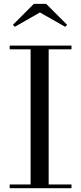

<svg xmlns="http://www.w3.org/2000/svg" viewBox="-20 -990 427 1010"><path d="M31 0V-19.5H141V-730.5H31V-750H356V-730.5H236V-19.5H356V0ZM58 -849 48 -859.5 158 -969.5H223L333 -859.5L323 -849L190 -924.5Z"/></svg>

Font: Bodoni Moda SC 11pt
Style: Regular
Weight: 400
Version: Version 2.005